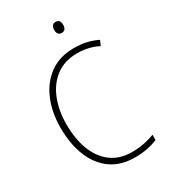

<svg xmlns="http://www.w3.org/2000/svg" viewBox="-221 -1012 987 1124"><g transform="rotate(-30 273.0 -450.0)"><path d="M361 -688Q275 -688 216.5 -644Q158 -600 128.5 -525Q99 -450 99 -359Q99 -258 128 -183.5Q157 -109 213.5 -67.5Q270 -26 353 -26Q400 -26 438 -34.5Q476 -43 505 -54V-19Q476 -6 437.5 2Q399 10 351 10Q257 10 192 -35.5Q127 -81 93 -164Q59 -247 59 -359Q59 -461 93.5 -543.5Q128 -626 195 -675Q262 -724 361 -724Q446 -724 517 -689L502 -655Q467 -673 431.5 -680.5Q396 -688 361 -688ZM343 -910Q361 -910 367.5 -899.5Q374 -889 374 -873Q374 -857 367 -846.5Q360 -836 343 -836Q327 -836 320 -846.5Q313 -857 313 -873Q313 -889 320 -899.5Q327 -910 343 -910Z"/></g></svg>

Font: Noto Sans Sinhala UI SemiCondensed ExtraLight
Style: Regular
Weight: 200
Width: 4
Designer: Jelle Bosma - Monotype Design Team
Foundry: Monotype Imaging Inc.
Version: Version 2.006; ttfautohint (v1.8.4.7-5d5b)